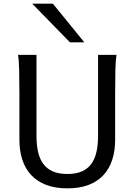

<svg xmlns="http://www.w3.org/2000/svg" viewBox="-20 -1011 743 1043"><path d="M612.8 -712.9Q607.9 -683.6 606.7 -630.1Q605.5 -576.7 605.5 -500.5V-251.5Q605.5 -191.9 589.8 -143.3Q574.2 -94.7 542.2 -60.1Q510.3 -25.4 461.4 -6.6Q412.6 12.2 346.7 12.2Q279.8 12.2 230.7 -6.6Q181.6 -25.4 149.4 -60.1Q117.2 -94.7 101.3 -143.3Q85.4 -191.9 85.4 -251.5V-500.5Q85.4 -572.8 84.2 -628.2Q83 -683.6 78.1 -712.9H178.2V-273.4Q178.2 -225.6 186.5 -187.3Q194.8 -148.9 214.4 -121.8Q233.9 -94.7 266.1 -80.3Q298.3 -65.9 346.7 -65.9Q394 -65.9 425.8 -80.3Q457.5 -94.7 476.8 -121.8Q496.1 -148.9 504.4 -187.3Q512.7 -225.6 512.7 -273.4V-712.9ZM267.1 -991.2 438 -781.2H359.9L154.8 -991.2Z"/></svg>

Font: Andika Compact
Style: Regular
Weight: 400
Designer: Victor Gaultney, Annie Olsen, Julie Remington, Don Collingsworth, Eric Hays, Becca Hirsbrunner
Foundry: SIL International
Version: Version 5.000 ; LnSpcTght